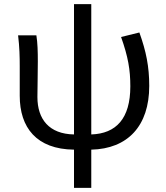

<svg xmlns="http://www.w3.org/2000/svg" viewBox="-20 -715 809 934"><path d="M76 -394V-249C76 -95 157 11 340 13V199H424V13C601 9 706 -102 706 -297C706 -391 691 -465 658 -557L569 -535C603 -439 614 -376 614 -295C614 -138 545 -65 424 -61V-695H340V-61C219 -63 162 -135 162 -243C162 -278 164 -357 164 -416C164 -464 163 -505 157 -543H68C75 -486 76 -438 76 -394Z"/></svg>

Font: Noto Sans KR Regular
Style: Regular
Weight: 400
Designer: Ryoko NISHIZUKA  (kana & ideographs); Paul D. Hunt (Latin, Greek & Cyrillic); Wenlong ZHANG  (bopomofo); Sandoll Communi
Foundry: Adobe Systems Incorporated
Version: Version 1.004;PS 1.004;hotconv 1.0.82;makeotf.lib2.5.63406